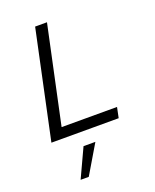

<svg xmlns="http://www.w3.org/2000/svg" viewBox="-174 -799 948 1172"><g transform="rotate(-20 300.0 -213.0)"><path d="M52 0 201 -700H278L143 -68H503L489 0ZM142 274 229 87H306L195 274Z"/></g></svg>

Font: Red Hat Mono
Style: Italic
Weight: 400
Italic angle: -12°
Monospace: yes
Designer: Pentagram, MCKL
Foundry: MCKL
Version: Version 1.030